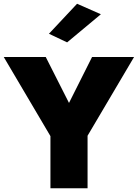

<svg xmlns="http://www.w3.org/2000/svg" viewBox="-23 -1004 735 1024"><path d="M515 -928 335 -778 238 -824 388 -984ZM468 -700H692L444 -280V0H246V-278L-3 -700H221L345 -455Z"/></svg>

Font: Jost* Heavy
Style: Regular
Weight: 800
Version: Version 3.7